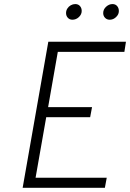

<svg xmlns="http://www.w3.org/2000/svg" viewBox="-20 -900 624 920"><path d="M88.5 0 211.5 -700H583.5L576 -651.5H257L210.5 -386.5H421L412 -338.5H201.5L150.5 -48.5H491.5L482.5 0ZM505.5 -805.5Q492 -805.5 483.2 -814.8Q474.5 -824 474.5 -837.5Q474.5 -855 488.5 -867.8Q502.5 -880.5 519 -880.5Q533 -880.5 541.2 -871Q549.5 -861.5 549.5 -847.5Q549.5 -836 543.2 -826.5Q537 -817 527 -811.2Q517 -805.5 505.5 -805.5ZM327 -805.5Q313.5 -805.5 305 -814.8Q296.5 -824 296.5 -837.5Q296.5 -849.5 302.8 -859.2Q309 -869 319.2 -874.8Q329.5 -880.5 340.5 -880.5Q355 -880.5 363.2 -871Q371.5 -861.5 371.5 -847.5Q371.5 -831 358 -818.2Q344.5 -805.5 327 -805.5Z"/></svg>

Font: Overpass ExtraLight
Style: Italic
Weight: 250
Italic angle: -10°
Designer: Delve Withrington, Dave Bailey, Thomas Jockin
Foundry: Delve Fonts LLC
Version: Version 4.000